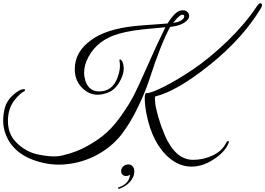

<svg xmlns="http://www.w3.org/2000/svg" viewBox="-25 -868 1674 1212"><path d="M899 -152C924 -23 974 72 1047 132C1131 201 1230 198 1319 141C1364 113 1396 81 1414 44C1429 15 1409 17 1401 36C1384 70 1355 96 1316 114C1277 132 1237 141 1194 141C1120 141 1060 89 1015 -15C1000 -50 986 -89 974 -130C963 -172 956 -200 955 -215C952 -244 952 -255 955 -259C1048 -282 1163 -349 1301 -460C1439 -571 1546 -690 1622 -816C1636 -840 1625 -848 1619 -848C1613 -848 1606 -842 1597 -829C1548 -755 1486 -682 1411 -609C1336 -537 1264 -478 1195 -431C1126 -385 1065 -348 1011 -321C957 -294 920 -280 900 -280H897C886 -276 888 -237 891 -208C892 -193 895 -175 899 -152ZM1150 -734C1186 -763 1165 -799 1137 -803C1117 -803 1097 -803 1066 -766C1051 -748 1040 -733 1033 -720C1020 -719 991 -716 944 -713C898 -710 857 -707 821 -703C702 -690 612 -661 549 -614C481 -565 447 -504 447 -431C447 -380 465 -338 501 -306C528 -282 558 -270 591 -270C610 -270 631 -274 653 -282C689 -295 717 -323 737 -365C762 -414 759 -452 747 -480C743 -487 738 -492 733 -493C719 -493 749 -461 716 -376C694 -319 656 -291 601 -291C558 -291 529 -313 514 -358C509 -375 506 -392 506 -409C506 -442 515 -475 534 -510C573 -582 638 -631 729 -656C778 -670 846 -681 933 -688L1019 -696C986 -630 948 -548 905 -450C862 -352 831 -287 814 -255C797 -223 774 -186 744 -143C685 -59 627 -2 531 51C484 78 433 98 378 111C341 122 295 123 219 108C164 97 116 71 75 28C42 -6 25 -50 25 -105C25 -158 40 -203 69 -239C92 -266 111 -284 127 -291C131 -293 133 -296 133 -299C133 -304 129 -306 120 -305C103 -303 82 -290 56 -267C31 -244 14 -218 6 -189C-9 -130 -10 -76 11 -20C46 72 125 132 247 160C314 175 370 173 417 166C561 145 679 66 748 -27C783 -74 815 -128 845 -190C876 -253 900 -312 918 -367C967 -519 1011 -629 1049 -698C1095 -703 1129 -715 1150 -734ZM1138 -764C1138 -753 1129 -744 1111 -735C1101 -730 1086 -726 1067 -723C1104 -767 1114 -775 1129 -775C1135 -775 1138 -771 1138 -764ZM823 213C823 189 808 170 785 170C762 170 743 186 740 206C736 241 769 253 796 235C792 273 769 299 728 313C723 314 720 317 720 320C720 325 725 324 729 323C776 307 823 266 823 213Z"/></svg>

Font: VL Great Vibes
Style: Regular
Weight: 400
Designer: Robert E. Leuschke
Foundry: Robert E. Leuschke
Version: Version 1.001